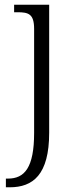

<svg xmlns="http://www.w3.org/2000/svg" viewBox="-20 -556 333 816"><path d="M5 240H21C120 240 189 187 189 8V-536H40V-504H54C101 -504 125 -497 125 -433V9C125 157 84 203 14 203H5Z"/></svg>

Font: Noto Serif Light
Style: Regular
Weight: 300
Designer: Monotype Design Team
Foundry: Monotype Imaging Inc.
Version: Version 2.013